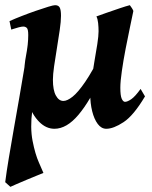

<svg xmlns="http://www.w3.org/2000/svg" viewBox="-24 -477 586 741"><path d="M535.6 -105Q491.7 -31.2 452.9 -5.6Q414.1 20 386.2 20Q367.2 20 353.3 1.5Q339.4 -17.1 331.8 -47.6Q324.2 -78.1 324.2 -113.8Q324.2 -135.7 329.1 -169.4Q334 -203.1 340.3 -239.5Q346.7 -275.9 351.6 -307.1Q356.4 -338.4 356.4 -356.4Q356.4 -372.1 354.7 -388.2Q353 -404.3 348.1 -413.6Q359.9 -418 385.5 -427Q411.1 -436 437.3 -444.8Q463.4 -453.6 477.1 -457Q481 -452.1 485.1 -445.6Q489.3 -439 490.7 -434.6Q486.3 -413.1 478 -373.8Q469.7 -334.5 460.9 -289.1Q452.1 -243.7 446.3 -203.1Q440.4 -162.6 440.4 -138.7Q440.4 -107.9 445.8 -95.9Q451.2 -84 458.5 -84Q467.8 -84 482.7 -94.2Q497.6 -104.5 518.6 -133.8ZM370.1 -276.9 366.2 -182.1Q324.2 -87.9 278.8 -33.9Q233.4 20 186 20Q153.8 20 127.2 -6.8Q100.6 -33.7 84.7 -79.1Q68.8 -124.5 68.8 -180.2Q68.8 -223.6 76.9 -264.9Q85 -306.2 85 -341.8Q85 -364.3 79.3 -369.4Q73.7 -374.5 65.9 -374.5Q59.6 -374.5 48.6 -371.6Q37.6 -368.7 28.6 -365.7Q19.5 -362.8 19.5 -362.8L12.7 -395.5Q33.2 -404.8 60.8 -415.5Q88.4 -426.3 115.2 -435.5Q142.1 -444.8 162.1 -450.9Q182.1 -457 188.5 -457Q201.7 -457 206.5 -447.8Q211.4 -438.5 211.4 -416Q211.4 -394.5 206.5 -361.1Q201.7 -327.6 195.6 -290.8Q189.5 -253.9 184.8 -221.4Q180.2 -189 180.2 -169.4Q180.2 -128.9 191.7 -108.2Q203.1 -87.4 220.7 -87.4Q235.4 -87.4 256.1 -103.8Q276.9 -120.1 304.9 -161.1Q333 -202.1 370.1 -276.9ZM126.5 -215.8Q120.6 -186.5 116.9 -163.3Q113.3 -140.1 109.9 -114.3Q106.4 -88.4 100.6 -50.8Q91.8 16.1 101.8 67.1Q111.8 118.2 126 149.9Q140.1 181.6 143.6 190.4Q136.2 193.4 118.2 200.7Q100.1 208 78.6 217Q57.1 226.1 39.6 233.6Q22 241.2 16.1 244.1L-3.9 226.1Q1 187 10 133.1Q19 79.1 29.5 19.3Q40 -40.5 50.3 -99.1Q60.5 -157.7 68.8 -207.8Q77.1 -257.8 81.1 -291Q81.1 -291 92.5 -277.6Q104 -264.2 115.2 -246.3Q126.5 -228.5 126.5 -215.8Z"/></svg>

Font: Gentium Plus
Style: Bold Italic
Weight: 700
Italic angle: -8°
Designer: Victor Gaultney, Annie Olsen, Iska Routamaa, Becca Hirsbrunner
Foundry: SIL International
Version: Version 6.101